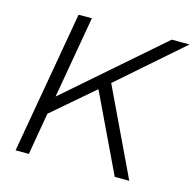

<svg xmlns="http://www.w3.org/2000/svg" viewBox="-101 -790 908 894"><g transform="rotate(15 352.5 -343.0)"><path d="M50 0 170 -686H234L165 -290L619 -686H705L399 -418L598 0H528L349 -375L149 -203L114 0Z"/></g></svg>

Font: Archivo SemiBold ExtraLight
Style: Italic
Weight: 250
Italic angle: -10°
Version: Version 2.001